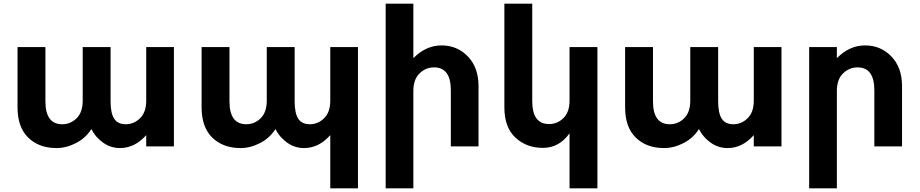

<svg xmlns="http://www.w3.org/2000/svg" viewBox="-20 -793 4981 1040"><path d="M428 -538H579V-244Q579 -180 598.5 -150Q618 -120 661.5 -120Q705 -120 738.5 -152.5Q772 -185 772 -248V-538H922V0H772V-61Q710 9 630 9Q579 9 537.5 -21Q496 -51 475 -94Q444 -45 391.5 -18Q339 9 286 9Q191 9 133 -47.5Q75 -104 75 -211V-538H226V-244Q226 -120 317 -120Q362 -120 395 -152.5Q428 -185 428 -248Z M1425 -538H1576V-244Q1576 -180 1595.5 -150Q1615 -120 1658.5 -120Q1702 -120 1735.5 -152.5Q1769 -185 1769 -248V-538H1919V227H1769V-61Q1707 9 1627 9Q1576 9 1534.5 -21Q1493 -51 1472 -94Q1441 -45 1388.5 -18Q1336 9 1283 9Q1188 9 1130 -47.5Q1072 -104 1072 -211V-538H1223V-244Q1223 -120 1314 -120Q1359 -120 1392 -152.5Q1425 -185 1425 -248Z M2219 -300V227H2069V-773H2219V-478Q2287 -547 2372 -547Q2457 -547 2514.5 -487Q2572 -427 2572 -327V0H2422V-304Q2422 -428 2331 -428Q2286 -428 2252.5 -395.5Q2219 -363 2219 -300Z M3065 -248V-538H3216V227H3065V-71Q3009 8 2920.5 8Q2832 8 2772 -47.5Q2712 -103 2712 -212V-773H2863V-245Q2863 -121 2954 -121Q2999 -121 3032 -153.5Q3065 -186 3065 -248Z M3719 -538H3870V-244Q3870 -180 3889.5 -150Q3909 -120 3952.5 -120Q3996 -120 4029.5 -152.5Q4063 -185 4063 -248V-538H4213V0H4063V-61Q4001 9 3921 9Q3870 9 3828.5 -21Q3787 -51 3766 -94Q3735 -45 3682.5 -18Q3630 9 3577 9Q3482 9 3424 -47.5Q3366 -104 3366 -211V-538H3517V-244Q3517 -120 3608 -120Q3653 -120 3686 -152.5Q3719 -185 3719 -248Z M4513 -300V227H4363V-538H4513V-478Q4581 -547 4666 -547Q4751 -547 4808.5 -487Q4866 -427 4866 -327V0H4716V-304Q4716 -428 4625 -428Q4580 -428 4546.5 -395.5Q4513 -363 4513 -300Z"/></svg>

Font: Montserrat_am3
Style: Bold
Weight: 700
Designer: Julieta Ulanovsky
Foundry: Julieta Ulanovsky. Armenina letters added by Vahan Hovhannisyan
Version: Version 2.001